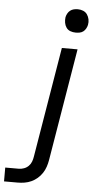

<svg xmlns="http://www.w3.org/2000/svg" viewBox="-169 -771 531 1023"><g transform="rotate(5 96.5 -259.0)"><path d="M-107 215V141H-34Q-21 141 -7 136Q7 131 17.5 120.5Q28 110 33 96.5Q38 83 40 69L138 -520H222L122 81Q119 99 113 117Q107 135 96.5 151Q86 167 71 180Q56 193 38.5 201Q21 209 2.5 212Q-16 215 -34 215ZM204 -608Q189 -608 175.5 -613Q162 -618 154 -629.5Q146 -641 143.5 -655.5Q141 -670 143 -685Q145 -695 150.5 -705Q156 -715 164.5 -721.5Q173 -728 183.5 -730.5Q194 -733 205 -733Q220 -733 233.5 -727.5Q247 -722 255 -710.5Q263 -699 266 -684.5Q269 -670 266 -655Q264 -645 258.5 -635Q253 -625 244.5 -618.5Q236 -612 225.5 -610Q215 -608 204 -608Z"/></g></svg>

Font: Iosevka Aile
Style: Italic
Weight: 400
Italic angle: -9°
Designer: Belleve Invis
Foundry: Belleve Invis
Version: Version 28.0.1; ttfautohint (v1.8.4)